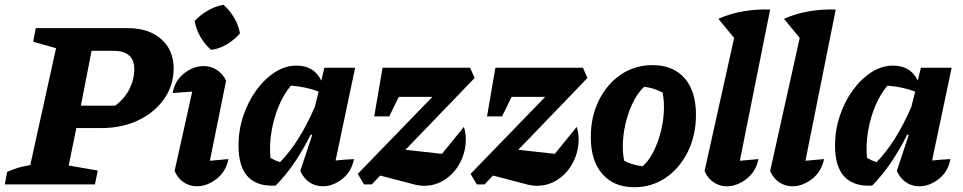

<svg xmlns="http://www.w3.org/2000/svg" viewBox="-48 -773 4037 805"><path d="M-28 0 -18 -52Q1 -61 24.5 -68.5Q48 -76 79 -81L187 -571L91 -598L102 -655H488Q576 -655 628 -609Q680 -563 680 -486Q680 -415 640 -358Q600 -301 531.5 -268.5Q463 -236 376 -236H272L240 -79L362 -58L350 0ZM427 -560H336L291 -330H435Q474 -359 494.5 -399.5Q515 -440 515 -483Q515 -560 427 -560Z M910 -106Q899 -53 859.5 -22.5Q820 8 777 8Q748 8 723 -8Q698 -24 684 -56L758 -389Q736 -387 716.5 -386Q697 -385 676 -383Q685 -435 724 -465.5Q763 -496 806 -496Q835 -496 860 -480.5Q885 -465 900 -435L832 -99Q872 -102 910 -106ZM889 -753Q915 -730 934 -698Q953 -666 958 -633Q936 -607 904 -587.5Q872 -568 837 -564Q812 -585 793 -617.5Q774 -650 768 -685Q791 -710 823 -728.5Q855 -747 889 -753Z M1108 5Q1032 10 992 -31.5Q952 -73 952 -163Q952 -227 972 -287Q992 -347 1026.5 -394.5Q1061 -442 1104.5 -470Q1148 -498 1195 -498Q1269 -498 1299 -435L1312 -489H1441L1359 -100Q1377 -102 1396.5 -103.5Q1416 -105 1436 -106Q1426 -53 1387 -22.5Q1348 8 1305 8Q1275 8 1250.5 -8Q1226 -24 1211 -56L1261 -207L1255 -209Q1224 -147 1188 -93.5Q1152 -40 1108 5ZM1086 -111Q1107 -99 1126 -93Q1207 -175 1272 -325L1288 -389Q1236 -409 1172 -414Q1142 -379 1121 -329Q1100 -279 1090.5 -223Q1081 -167 1086 -111Z M1478 0 1452 -44 1765 -367H1624L1584 -285H1521L1556 -489H1923L1942 -446L1652 -145L1805 -128Q1827 -155 1850 -183Q1873 -211 1897 -241Q1901 -228 1903 -215.5Q1905 -203 1905 -190Q1905 -138 1882 -93Q1859 -48 1819 -21Q1779 6 1729 6Q1707 6 1680 -2L1546 -37L1511 0Z M1951 0 1925 -44 2238 -367H2097L2057 -285H1994L2029 -489H2396L2415 -446L2125 -145L2278 -128Q2300 -155 2323 -183Q2346 -211 2370 -241Q2374 -228 2376 -215.5Q2378 -203 2378 -190Q2378 -138 2355 -93Q2332 -48 2292 -21Q2252 6 2202 6Q2180 6 2153 -2L2019 -37L1984 0Z M2611 12Q2526 12 2477.5 -43.5Q2429 -99 2429 -198Q2429 -284 2463 -352.5Q2497 -421 2555.5 -460.5Q2614 -500 2688 -500Q2774 -500 2822 -445.5Q2870 -391 2870 -292Q2870 -206 2836 -137Q2802 -68 2743.5 -28Q2685 12 2611 12ZM2646 -76Q2669 -95 2688 -130Q2707 -165 2719.5 -209.5Q2732 -254 2735 -299.5Q2738 -345 2730 -385Q2692 -405 2653 -409Q2630 -389 2611 -353.5Q2592 -318 2579.5 -273.5Q2567 -229 2564 -183.5Q2561 -138 2569 -99Q2602 -81 2646 -76Z M3132 -106Q3121 -53 3081.5 -22.5Q3042 8 2999 8Q2970 8 2945 -8Q2920 -24 2906 -56L3030 -614L2964 -694Q3013 -716 3068 -725.5Q3123 -735 3181 -733L3054 -99Q3094 -102 3132 -106Z M3407 -106Q3396 -53 3356.5 -22.5Q3317 8 3274 8Q3245 8 3220 -8Q3195 -24 3181 -56L3305 -614L3239 -694Q3288 -716 3343 -725.5Q3398 -735 3456 -733L3329 -99Q3369 -102 3407 -106Z M3609 5Q3533 10 3493 -31.5Q3453 -73 3453 -163Q3453 -227 3473 -287Q3493 -347 3527.5 -394.5Q3562 -442 3605.5 -470Q3649 -498 3696 -498Q3770 -498 3800 -435L3813 -489H3942L3860 -100Q3878 -102 3897.5 -103.5Q3917 -105 3937 -106Q3927 -53 3888 -22.5Q3849 8 3806 8Q3776 8 3751.5 -8Q3727 -24 3712 -56L3762 -207L3756 -209Q3725 -147 3689 -93.5Q3653 -40 3609 5ZM3587 -111Q3608 -99 3627 -93Q3708 -175 3773 -325L3789 -389Q3737 -409 3673 -414Q3643 -379 3622 -329Q3601 -279 3591.5 -223Q3582 -167 3587 -111Z"/></svg>

Font: Piazzolla
Style: Bold Italic
Weight: 700
Italic angle: -11.3°
Designer: Juan Pablo del Peral
Foundry: Huerta Tipografica
Version: Version 1.330